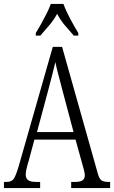

<svg xmlns="http://www.w3.org/2000/svg" viewBox="-20 -951 577 971"><path d="M0 0V-31H14Q38 -31 49 -46Q60 -61 75 -112L247 -714H294L475 -72Q482 -47 493 -39Q504 -31 529 -31H537V0H340V-31H359Q387 -31 398 -39.5Q409 -48 409 -65Q409 -74 404.5 -91.5Q400 -109 395 -126L362 -245H154L125 -137Q120 -122 115 -101Q110 -80 110 -68Q110 -51 121 -41Q132 -31 162 -31H183V0ZM167 -283H352L298 -486Q285 -537 275 -574Q265 -611 260 -637Q254 -610 244.5 -574Q235 -538 225 -499ZM161 -784Q173 -803 187.5 -829Q202 -855 215.5 -882Q229 -909 237 -931H301Q313 -897 335.5 -855Q358 -813 376 -784V-771H353Q329 -798 307.5 -823.5Q286 -849 269 -881Q251 -849 229.5 -823.5Q208 -798 184 -771H161Z"/></svg>

Font: Noto Serif ExtraCondensed Light
Style: Regular
Weight: 300
Width: 2
Designer: Monotype Design Team
Foundry: Monotype Imaging Inc.
Version: Version 2.014; ttfautohint (v1.8.4.7-5d5b)